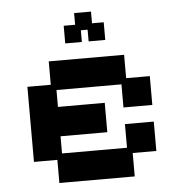

<svg xmlns="http://www.w3.org/2000/svg" viewBox="-49 -678 689 736"><g transform="rotate(-5 296.0 -310.0)"><path d="M150 12V-77H60V-366H150V-456H440V-366H531V-255H420V-344H170V-279H350V-166H170V-100H420V-191H531V-78H440V12ZM219 -519V-587H263V-632H328V-587H373V-519H309V-564H283V-519Z"/></g></svg>

Font: Pixelify Sans Medium
Style: Regular
Weight: 500
Designer: Stefie Justprince
Foundry: Typecalism Foundryline
Version: Version 1.000;February 13, 2025;FontCreator 15.0.0.3015 64-b